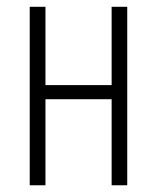

<svg xmlns="http://www.w3.org/2000/svg" viewBox="-20 -551 467 571"><path d="M115.2 -530.8V-297.9H312V-530.8H358.4V0H312V-255.9H115.2V0H68.4V-530.8Z"/></svg>

Font: Open Sans Condensed Light
Style: Regular
Weight: 300
Width: 3
Designer: Monotype Design Team
Foundry: Monotype Imaging Inc.
Version: Version 3.003; ttfautohint (v1.8.4)